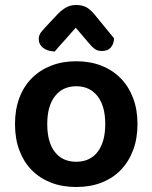

<svg xmlns="http://www.w3.org/2000/svg" viewBox="-20 -733 610 768"><path d="M530 -237Q530 -179 512.5 -132.5Q495 -86 463 -53Q431 -20 386 -2.5Q341 15 285 15Q229 15 184 -2.5Q139 -20 107 -52.5Q75 -85 57.5 -131.5Q40 -178 40 -237Q40 -295 57.5 -341.5Q75 -388 107.5 -420.5Q140 -453 185 -470.5Q230 -488 285 -488Q340 -488 385 -470.5Q430 -453 462.5 -420Q495 -387 512.5 -340.5Q530 -294 530 -237ZM285 -388Q231 -388 200 -348.5Q169 -309 169 -237Q169 -164 199.5 -125Q230 -86 285 -86Q340 -86 370.5 -125.5Q401 -165 401 -237Q401 -309 370 -348.5Q339 -388 285 -388ZM283 -622Q258 -593 239 -572.5Q220 -552 199 -527Q170 -528 152.5 -541.5Q135 -555 135 -576Q135 -592 143.5 -603Q152 -614 168 -631L215 -681Q231 -696 247 -704.5Q263 -713 285 -713Q306 -713 322.5 -705.5Q339 -698 359 -674L436 -580Q436 -559 424 -544Q412 -529 387 -529Q370 -529 358.5 -537.5Q347 -546 336 -560Z"/></svg>

Font: Baloo 2 SemiBold
Style: Regular
Weight: 600
Designer: Sarang Kulkarni and Ek Type
Foundry: Ek Type
Version: Version 1.640;hotconv 1.0.111;makeotfexe 2.5.65597; ttfautoh